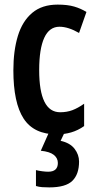

<svg xmlns="http://www.w3.org/2000/svg" viewBox="-20 -573 418 833"><path d="M227 10Q127 10 82.5 -58.5Q38 -127 38 -268Q38 -353 57.5 -417Q77 -481 119.5 -517Q162 -553 230 -553Q273 -553 302 -544.5Q331 -536 355 -521L323 -430Q276 -457 238 -457Q194 -457 172 -409Q150 -361 150 -269Q150 -86 241 -86Q270 -86 294 -95Q318 -104 345 -123V-26Q318 -7 288.5 1.5Q259 10 227 10ZM323 128Q323 183 294 211.5Q265 240 194 240Q177 240 163 239Q149 238 136 234V165Q148 168 163 170Q178 172 189 172Q231 172 231 134Q231 113 213.5 99Q196 85 157 81L193 0H261L243 38Q284 47 303.5 72.5Q323 98 323 128Z"/></svg>

Font: Noto Sans Malayalam ExtraCondensed SemiBold
Style: Regular
Weight: 600
Width: 2
Designer: Jelle Bosma - Monotype Design Team
Foundry: Monotype Imaging Inc.
Version: Version 2.104; ttfautohint (v1.8.4.7-5d5b)